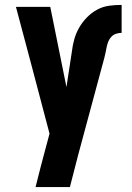

<svg xmlns="http://www.w3.org/2000/svg" viewBox="-20 -548 540 783"><path d="M125 215Q135 174 145.5 134Q156 94 167 53L182 -3L106 -291L45 -520H185L251 -193L273 -337Q276 -363 283 -388Q290 -413 303 -435.5Q316 -458 334.5 -477Q353 -496 376 -508.5Q399 -521 424.5 -524.5Q450 -528 476 -528V-414Q465 -414 454 -410.5Q443 -407 435 -399Q427 -391 422.5 -380.5Q418 -370 415.5 -358.5Q413 -347 411 -336Q409 -325 406 -314L299 83Q291 116 282 149Q273 182 265 215Z"/></svg>

Font: Iosevka Heavy
Style: Regular
Weight: 900
Monospace: yes
Designer: Belleve Invis
Foundry: Belleve Invis
Version: Version 32.5.0; ttfautohint (v1.8.4)